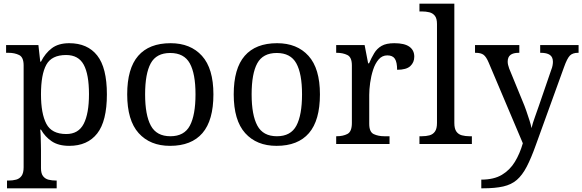

<svg xmlns="http://www.w3.org/2000/svg" viewBox="-20 -780 3154 1040"><path d="M18 240V198H26Q49 198 67.5 193Q86 188 97 172.5Q108 157 108 126V-426Q108 -470 83.5 -482Q59 -494 26 -494H13V-536H188L198 -446H202Q225 -492 261 -519Q297 -546 355 -546Q454 -546 506.5 -479.5Q559 -413 559 -269Q559 -124 506.5 -57Q454 10 355 10Q297 10 260.5 -14.5Q224 -39 202 -78H198Q200 -59 200.5 -37.5Q201 -16 201.5 3Q202 22 202 35V131Q202 160 213.5 174.5Q225 189 243.5 193.5Q262 198 284 198H287V240ZM339 -54Q405 -54 433.5 -109.5Q462 -165 462 -270Q462 -377 433.5 -429.5Q405 -482 338 -482Q260 -482 231 -429.5Q202 -377 202 -269Q202 -165 231 -109.5Q260 -54 339 -54Z M901 10Q793 10 731 -59Q669 -128 669 -269Q669 -409 728.5 -477.5Q788 -546 904 -546Q1012 -546 1074 -477.5Q1136 -409 1136 -269Q1136 -128 1076.5 -59Q1017 10 901 10ZM903 -42Q978 -42 1008.5 -99.5Q1039 -157 1039 -269Q1039 -381 1008 -437Q977 -493 902 -493Q827 -493 796.5 -437Q766 -381 766 -269Q766 -157 797 -99.5Q828 -42 903 -42Z M1478 10Q1370 10 1308 -59Q1246 -128 1246 -269Q1246 -409 1305.5 -477.5Q1365 -546 1481 -546Q1589 -546 1651 -477.5Q1713 -409 1713 -269Q1713 -128 1653.5 -59Q1594 10 1478 10ZM1480 -42Q1555 -42 1585.5 -99.5Q1616 -157 1616 -269Q1616 -381 1585 -437Q1554 -493 1479 -493Q1404 -493 1373.5 -437Q1343 -381 1343 -269Q1343 -157 1374 -99.5Q1405 -42 1480 -42Z M1801 0V-42H1804Q1838 -42 1862 -54.5Q1886 -67 1886 -114V-426Q1886 -470 1861.5 -482Q1837 -494 1804 -494H1801V-536H1955L1974 -437H1979Q1992 -467 2007 -492Q2022 -517 2047 -531.5Q2072 -546 2116 -546Q2171 -546 2197.5 -527Q2224 -508 2224 -473Q2224 -442 2202.5 -422Q2181 -402 2131 -402Q2131 -443 2119 -461.5Q2107 -480 2078 -480Q2050 -480 2031 -458Q2012 -436 2001 -402Q1990 -368 1985 -331.5Q1980 -295 1980 -266V-109Q1980 -65 2004.5 -53.5Q2029 -42 2062 -42H2090V0Z M2252 0V-42H2265Q2288 -42 2306.5 -47Q2325 -52 2336 -67.5Q2347 -83 2347 -114V-650Q2347 -680 2335.5 -694.5Q2324 -709 2305.5 -713.5Q2287 -718 2265 -718H2252V-760H2441V-114Q2441 -83 2452 -67.5Q2463 -52 2482 -47Q2501 -42 2523 -42H2536V0Z M2587 193Q2655 193 2698.5 167Q2742 141 2769 96.5Q2796 52 2812 -4L2627 -441Q2614 -472 2599.5 -483Q2585 -494 2556 -494H2553V-536H2793V-494H2790Q2760 -494 2745 -482.5Q2730 -471 2730 -446Q2730 -438 2732 -429Q2734 -420 2738 -409L2811 -231Q2821 -208 2830.5 -180.5Q2840 -153 2848 -128Q2856 -103 2859 -86Q2866 -115 2877.5 -146Q2889 -177 2899 -207L2966 -402Q2971 -414 2973 -425.5Q2975 -437 2975 -445Q2975 -471 2958.5 -482.5Q2942 -494 2909 -494H2906V-536H3114V-494H3111Q3082 -494 3067 -479Q3052 -464 3035 -416L2883 4Q2857 77 2833 123Q2809 169 2779.5 194.5Q2750 220 2706 230Q2662 240 2596 240H2587Z"/></svg>

Font: Noto Serif Test
Style: Regular
Weight: 400
Version: Version 1.000